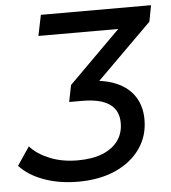

<svg xmlns="http://www.w3.org/2000/svg" viewBox="-77 -747 715 802"><g transform="rotate(-5 280.0 -346.0)"><path d="M219 8Q140 8 75.5 -15.5Q11 -39 -26 -80L26 -157Q55 -124 107 -102.5Q159 -81 225 -81Q286 -81 328.5 -98Q371 -115 394 -146.5Q417 -178 417 -221Q417 -274 379 -300.5Q341 -327 263 -327H210L224 -397L480 -652L492 -613H106L124 -700H586L573 -632L316 -377L268 -407H290Q363 -407 413.5 -385.5Q464 -364 490.5 -323.5Q517 -283 517 -226Q517 -158 480 -105Q443 -52 376 -22Q309 8 219 8Z"/></g></svg>

Font: MOST Montserrat Medium
Style: Italic
Weight: 500
Italic angle: -11.3°
Designer: Julieta Ulanovsky
Foundry: Julieta Ulanovsky
Version: Version 8.000;March 11, 2024;FontCreator 15.0.0.2926 64-bit